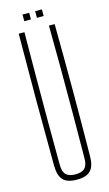

<svg xmlns="http://www.w3.org/2000/svg" viewBox="-135 -937 565 991"><g transform="rotate(-15 147.0 -442.0)"><path d="M147 5.5Q96.5 5.5 74.2 -17.5Q52 -40.5 51 -93.5Q49.5 -270.5 49.5 -447Q49.5 -623.5 51 -800H81.5Q80.5 -682 80 -563.8Q79.5 -445.5 79.5 -327.5Q79.5 -209.5 80.5 -91.5Q80.5 -55 96.5 -39Q112.5 -23 147 -23Q182 -23 197.2 -39Q212.5 -55 212.5 -91.5Q213.5 -209.5 214 -327.5Q214.5 -445.5 214.2 -563.8Q214 -682 212.5 -800H243Q245 -623.5 245 -447Q245 -270.5 243 -93.5Q242.5 -40.5 220 -17.5Q197.5 5.5 147 5.5ZM163 -855V-890.5H199V-855ZM95.5 -855V-890.5H131V-855Z"/></g></svg>

Font: Big Shoulders Display Thin ExtraLight
Style: Regular
Weight: 250
Version: Version 2.002